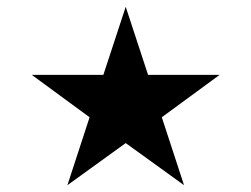

<svg xmlns="http://www.w3.org/2000/svg" viewBox="-20 -728 741 566"><path d="M244.1 -382.3 178.7 -182.1 350.6 -306.2 522.5 -182.1 457 -382.3 627.4 -507.3H416.5L350.6 -708L284.7 -507.3H73.7Z"/></svg>

Font: Shabnam
Style: Regular
Weight: 400
Foundry: DejaVu fonts team - Redesigned by Saber Rastikerdar - Based on Vazir font
Version: Version 5.0.1